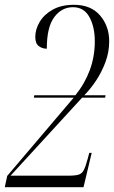

<svg xmlns="http://www.w3.org/2000/svg" viewBox="-30 -780 475 800"><path d="M-10 0 0 -47 277 -373H111L113 -383H284Q323 -431 344 -487.5Q365 -544 365 -608Q365 -668 342.5 -709Q320 -750 274 -750Q227 -750 196 -708.5Q165 -667 165 -577Q146 -577 131.5 -588Q117 -599 117 -626Q117 -658 135.5 -689Q154 -720 190 -740Q226 -760 278 -760Q349 -760 387 -715.5Q425 -671 425 -608Q425 -563 409.5 -521.5Q394 -480 370.5 -444.5Q347 -409 321 -383H410L408 -373H312L14 -48H255Q284 -48 298 -52.5Q312 -57 319.5 -72Q327 -87 335 -117L342 -143H352L318 0Z"/></svg>

Font: Noto Serif Display ExtraCondensed Light
Style: Italic
Weight: 300
Width: 2
Italic angle: -12°
Designer: Monotype Design Team
Foundry: Monotype Imaging Inc.
Version: Version 2.009